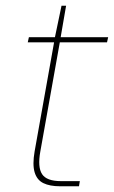

<svg xmlns="http://www.w3.org/2000/svg" viewBox="-20 -651 398 671"><path d="M190 0Q154 0 131.5 -11Q109 -22 101 -49Q93 -76 101 -122L169 -503H77L81 -521H172L195 -631H211L192 -521H358L354 -503H189L121 -122Q111 -67 127 -42.5Q143 -18 193 -18H259L256 0Z"/></svg>

Font: DM Sans 10pt Thin
Style: Italic
Weight: 250
Italic angle: -10°
Version: Version 4.004;gftools[0.9.30]